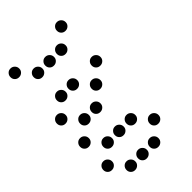

<svg xmlns="http://www.w3.org/2000/svg" viewBox="-285 -886 1170 1170"><g transform="rotate(-45 300.0 -300.5)"><path d="M49 -788Q34 -788 23.5 -777Q13 -766 13 -751V-749Q13 -734 23.5 -723.5Q34 -713 49 -713H51Q66 -713 77 -723.5Q88 -734 88 -749V-751Q88 -766 77 -777Q66 -788 51 -788ZM449 -788Q434 -788 423.5 -777Q413 -766 413 -751V-749Q413 -734 423.5 -723.5Q434 -713 449 -713H451Q466 -713 477 -723.5Q488 -734 488 -749V-751Q488 -766 477 -777Q466 -788 451 -788ZM149 -688Q134 -688 123.5 -677Q113 -666 113 -651V-649Q113 -634 123.5 -623.5Q134 -613 149 -613H151Q166 -613 177 -623.5Q188 -634 188 -649V-651Q188 -666 177 -677Q166 -688 151 -688ZM249 -688Q234 -688 223.5 -677Q213 -666 213 -651V-649Q213 -634 223.5 -623.5Q234 -613 249 -613H251Q266 -613 277 -623.5Q288 -634 288 -649V-651Q288 -666 277 -677Q266 -688 251 -688ZM349 -688Q334 -688 323.5 -677Q313 -666 313 -651V-649Q313 -634 323.5 -623.5Q334 -613 349 -613H351Q366 -613 377 -623.5Q388 -634 388 -649V-651Q388 -666 377 -677Q366 -688 351 -688ZM149 -488Q134 -488 123.5 -477Q113 -466 113 -451V-449Q113 -434 123.5 -423.5Q134 -413 149 -413H151Q166 -413 177 -423.5Q188 -434 188 -449V-451Q188 -466 177 -477Q166 -488 151 -488ZM249 -488Q234 -488 223.5 -477Q213 -466 213 -451V-449Q213 -434 223.5 -423.5Q234 -413 249 -413H251Q266 -413 277 -423.5Q288 -434 288 -449V-451Q288 -466 277 -477Q266 -488 251 -488ZM449 -488Q434 -488 423.5 -477Q413 -466 413 -451V-449Q413 -434 423.5 -423.5Q434 -413 449 -413H451Q466 -413 477 -423.5Q488 -434 488 -449V-451Q488 -466 477 -477Q466 -488 451 -488ZM49 -388Q34 -388 23.5 -377Q13 -366 13 -351V-349Q13 -334 23.5 -323.5Q34 -313 49 -313H51Q66 -313 77 -323.5Q88 -334 88 -349V-351Q88 -366 77 -377Q66 -388 51 -388ZM349 -388Q334 -388 323.5 -377Q313 -366 313 -351V-349Q313 -334 323.5 -323.5Q334 -313 349 -313H351Q366 -313 377 -323.5Q388 -334 388 -349V-351Q388 -366 377 -377Q366 -388 351 -388ZM149 -288Q134 -288 123.5 -277Q113 -266 113 -251V-249Q113 -234 123.5 -223.5Q134 -213 149 -213H151Q166 -213 177 -223.5Q188 -234 188 -249V-251Q188 -266 177 -277Q166 -288 151 -288ZM249 -288Q234 -288 223.5 -277Q213 -266 213 -251V-249Q213 -234 223.5 -223.5Q234 -213 249 -213H251Q266 -213 277 -223.5Q288 -234 288 -249V-251Q288 -266 277 -277Q266 -288 251 -288ZM49 -188Q34 -188 23.5 -177Q13 -166 13 -151V-149Q13 -134 23.5 -123.5Q34 -113 49 -113H51Q66 -113 77 -123.5Q88 -134 88 -149V-151Q88 -166 77 -177Q66 -188 51 -188ZM149 -88Q134 -88 123.5 -77Q113 -66 113 -51V-49Q113 -34 123.5 -23.5Q134 -13 149 -13H151Q166 -13 177 -23.5Q188 -34 188 -49V-51Q188 -66 177 -77Q166 -88 151 -88ZM249 -88Q234 -88 223.5 -77Q213 -66 213 -51V-49Q213 -34 223.5 -23.5Q234 -13 249 -13H251Q266 -13 277 -23.5Q288 -34 288 -49V-51Q288 -66 277 -77Q266 -88 251 -88ZM349 -88Q334 -88 323.5 -77Q313 -66 313 -51V-49Q313 -34 323.5 -23.5Q334 -13 349 -13H351Q366 -13 377 -23.5Q388 -34 388 -49V-51Q388 -66 377 -77Q366 -88 351 -88ZM49 12Q34 12 23.5 23Q13 34 13 49V51Q13 66 23.5 76.5Q34 87 49 87H51Q66 87 77 76.5Q88 66 88 51V49Q88 34 77 23Q66 12 51 12ZM449 12Q434 12 423.5 23Q413 34 413 49V51Q413 66 423.5 76.5Q434 87 449 87H451Q466 87 477 76.5Q488 66 488 51V49Q488 34 477 23Q466 12 451 12ZM149 112Q134 112 123.5 123Q113 134 113 149V151Q113 166 123.5 176.5Q134 187 149 187H151Q166 187 177 176.5Q188 166 188 151V149Q188 134 177 123Q166 112 151 112ZM249 112Q234 112 223.5 123Q213 134 213 149V151Q213 166 223.5 176.5Q234 187 249 187H251Q266 187 277 176.5Q288 166 288 151V149Q288 134 277 123Q266 112 251 112ZM349 112Q334 112 323.5 123Q313 134 313 149V151Q313 166 323.5 176.5Q334 187 349 187H351Q366 187 377 176.5Q388 166 388 151V149Q388 134 377 123Q366 112 351 112Z"/></g></svg>

Font: Doto Rounded
Style: Bold
Weight: 700
Monospace: yes
Version: Version 1.000